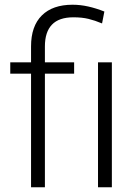

<svg xmlns="http://www.w3.org/2000/svg" viewBox="-20 -792 577 812"><path d="M111.3 0V-480.5H23.4V-528.3H111.3V-595.7Q111.3 -681.6 157 -726.8Q202.6 -772 286.6 -772Q319.8 -772 352.8 -764.6Q385.7 -757.3 421.4 -743.2L411.6 -692.9Q381.3 -705.6 354 -712.2Q326.7 -718.8 290.5 -718.8Q229.5 -718.8 199.7 -687.7Q169.9 -656.7 169.9 -595.7V-528.3H293.5V-480.5H169.9V0ZM453.1 0H394.5V-528.3H453.1Z"/></svg>

Font: Roboto Web
Style: Light
Weight: 300
Designer: Google
Version: Version 1.200310; 2013